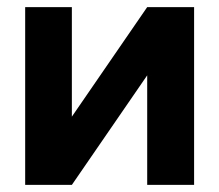

<svg xmlns="http://www.w3.org/2000/svg" viewBox="-20 -520 616 540"><path d="M50.8 0V-500H182.1V-191.9L394 -500H525.9V0H394V-308.1L182.1 0Z"/></svg>

Font: LT Wave Text Bold
Style: Regular
Weight: 700
Designer: Daniel Lyons
Version: Version 2.5 (Glyphs App)